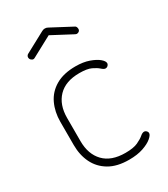

<svg xmlns="http://www.w3.org/2000/svg" viewBox="-175 -775 753 862"><g transform="rotate(-30 201.0 -344.0)"><path d="M235 6Q173 6 132.5 -18Q92 -42 72 -83Q52 -124 52 -176V-296Q52 -347 71.5 -388.5Q91 -430 132 -454Q173 -478 235 -478Q275 -478 304.5 -467.5Q334 -457 350 -443.5Q366 -430 366 -419Q366 -415 363.5 -411Q361 -407 357 -404.5Q353 -402 348 -402Q340 -402 328.5 -412.5Q317 -423 296 -433Q275 -443 235 -443Q163 -443 125 -403.5Q87 -364 87 -296V-176Q87 -108 125 -68.5Q163 -29 236 -29Q278 -29 300.5 -39.5Q323 -50 334.5 -60Q346 -70 355 -70Q360 -70 363.5 -67.5Q367 -65 369.5 -61.5Q372 -58 372 -53Q372 -43 355.5 -29Q339 -15 308.5 -4.5Q278 6 235 6ZM89 -600Q82 -600 76.5 -605.5Q71 -611 71 -619Q71 -623 73.5 -627Q76 -631 80 -633L184 -689Q192 -694 201 -694Q210 -694 218 -689L322 -634Q327 -632 329 -627Q331 -622 331 -617Q331 -610 326 -605.5Q321 -601 314 -601Q312 -601 309.5 -602Q307 -603 305 -604L201 -659L97 -603Q95 -602 93 -601Q91 -600 89 -600Z"/></g></svg>

Font: Dosis ExtraLight
Style: Regular
Weight: 250
Designer: EdgarTolentino, PabloImpallari, IginoMarini
Foundry: EdgarTolentino, PabloImpallari, IginoMarini
Version: Version 3.001; ttfautohint (v1.8.2)